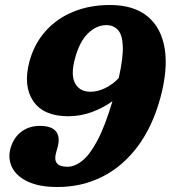

<svg xmlns="http://www.w3.org/2000/svg" viewBox="-20 -734 683 768"><path d="M210 14Q137.5 14 92 -7.2Q46.5 -28.5 28.8 -63.5Q11 -98.5 21.5 -139Q33.5 -183 65 -206.8Q96.5 -230.5 139 -230.5Q187 -230.5 204.2 -208Q221.5 -185.5 210.5 -145.5L204 -122Q189 -67 249.5 -67Q279.5 -67 309.8 -91.5Q340 -116 370.2 -173.2Q400.5 -230.5 430 -329.5Q392.5 -302 346.8 -285.5Q301 -269 253 -269Q154.5 -269 113.2 -329.2Q72 -389.5 97.5 -487Q116 -556.5 160.5 -607.5Q205 -658.5 271.2 -686.2Q337.5 -714 420 -714Q514.5 -714 569.8 -668.8Q625 -623.5 638.8 -539.8Q652.5 -456 621 -341Q589.5 -226.5 530 -147.2Q470.5 -68 389 -27Q307.5 14 210 14ZM280 -500.5Q262 -434 280.5 -400.5Q299 -367 342 -367Q371 -367 401.5 -382Q432 -397 455 -422Q473 -502.5 471.2 -548.5Q469.5 -594.5 452 -614Q434.5 -633.5 405.5 -633.5Q366 -633.5 332 -600.5Q298 -567.5 280 -500.5Z"/></svg>

Font: Fraunces 72pt S100
Style: Bold Italic
Weight: 700
Italic angle: -16°
Version: Version 1.000; ttfautohint (v1.8.3)